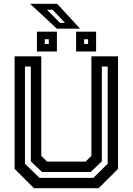

<svg xmlns="http://www.w3.org/2000/svg" viewBox="-20 -999 704 1019"><path d="M160.5 0 57.5 -103V-700H199V-172L229.5 -141.5H434.5L465 -172V-700H606.5V-103L503.5 0ZM189.5 -55H475.5L551.5 -130V-646H520.5V-143L461.5 -86H203L143.5 -143V-646H112.5V-130ZM384 -726V-831H490V-726ZM176 -726V-831H282V-726ZM217.5 -766H239V-790.5H217.5ZM426.5 -766H447.5V-790.5H426.5ZM405 -847H281.5L139.5 -979H283ZM325 -877.5 259 -947.5H229L298.5 -877.5Z"/></svg>

Font: Tourney Thin SemiBold
Style: Regular
Weight: 600
Version: Version 1.015